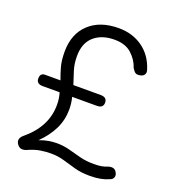

<svg xmlns="http://www.w3.org/2000/svg" viewBox="-132 -820 860 937"><g transform="rotate(20 298.0 -351.0)"><path d="M103 0Q87 5 76.5 2Q66 -1 57 -14Q42 -38 66 -59Q170 -144 170 -258Q170 -277 167.5 -292.5Q165 -308 161 -321H73Q40 -321 40 -349Q40 -377 65 -377H145Q134 -406 125 -438Q116 -470 116 -516Q116 -608 172.5 -661Q229 -714 326 -714Q398 -714 450.5 -676.5Q503 -639 524 -572Q530 -556 523 -545.5Q516 -535 501 -533Q485 -530 477 -535.5Q469 -541 460 -556Q448 -594 415.5 -624Q383 -654 326 -654Q260 -654 220 -619Q180 -584 180 -516Q180 -476 190.5 -443Q201 -410 212 -377H354Q387 -377 387 -349Q387 -321 354 -321H226Q234 -291 234 -258Q234 -204 211 -156.5Q188 -109 144 -66Q171 -76 192.5 -79.5Q214 -83 233 -83Q269 -83 300 -74.5Q331 -66 364 -57.5Q397 -49 437 -49Q461 -49 477.5 -52Q494 -55 507 -61Q539 -71 551 -48Q559 -35 555 -23Q551 -11 536 -6Q516 3 492.5 7.5Q469 12 437 12Q393 12 359 2.5Q325 -7 293 -16.5Q261 -26 223 -26Q198 -26 169 -21.5Q140 -17 103 0Z"/></g></svg>

Font: Zen Maru Gothic
Style: Regular
Weight: 400
Designer: Yoshimichi Ohira
Foundry: Positype
Version: Version 1.002